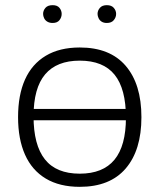

<svg xmlns="http://www.w3.org/2000/svg" viewBox="-20 -704 618 744"><path d="M289 20Q211 20 157.5 -12Q104 -44 77 -104.5Q50 -165 50 -250Q50 -336 77 -396Q104 -456 157.5 -488Q211 -520 289 -520Q406 -520 467 -449Q528 -378 528 -250Q528 -122 467 -51Q406 20 289 20ZM289 -31Q379 -31 423.5 -85Q468 -139 468 -248Q468 -360 424 -414.5Q380 -469 289 -469Q200 -469 155 -416Q110 -363 110 -253Q110 -142 154 -86.5Q198 -31 289 -31ZM62 -238V-282H517V-238ZM184 -615Q172 -615 163.5 -620Q155 -625 151 -633.5Q147 -642 147 -650Q147 -663 156 -673.5Q165 -684 184 -684Q202 -684 210.5 -673.5Q219 -663 219 -650Q219 -637 210.5 -626Q202 -615 184 -615ZM394 -615Q382 -615 374 -620Q366 -625 362 -633.5Q358 -642 358 -650Q358 -663 367 -673.5Q376 -684 394 -684Q412 -684 421 -673.5Q430 -663 430 -650Q430 -637 421 -626Q412 -615 394 -615Z"/></svg>

Font: Moderustic Light
Style: Regular
Weight: 300
Designer: Tural Alisoy
Foundry: TAFT Foundry
Version: Version 2.120